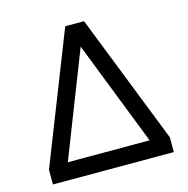

<svg xmlns="http://www.w3.org/2000/svg" viewBox="-105 -815 897 916"><g transform="rotate(-15 343.5 -357.0)"><path d="M45 -73 297 -714H390L642 -73V0H45ZM545 -84 343 -601 141 -84Z"/></g></svg>

Font: Prompt
Style: Regular
Weight: 400
Designer: Katatrad Team
Foundry: CadsonDemak
Version: Version 1.001